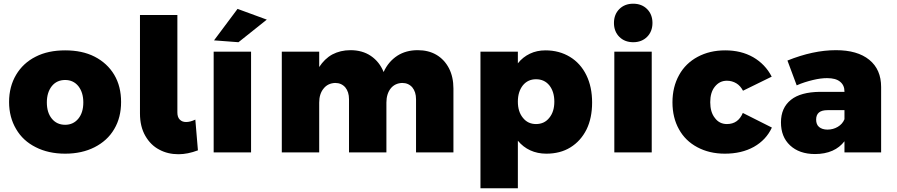

<svg xmlns="http://www.w3.org/2000/svg" viewBox="-20 -823 4845 1037"><path d="M491 -517C446 -540 393 -551 332 -551C271 -551 218 -540 173 -517C127 -494 92 -461 67 -419C42 -377 29 -328 29 -272C29 -217 42 -168 67 -126C92 -83 127 -51 173 -28C218 -5 271 7 332 7C393 7 446 -5 491 -28C536 -51 572 -83 597 -126C622 -168 634 -217 634 -272C634 -328 622 -377 597 -419C572 -461 536 -494 491 -517ZM260 -358C278 -380 302 -391 332 -391C361 -391 385 -380 403 -358C421 -335 430 -306 430 -270C430 -233 421 -204 403 -182C385 -160 361 -149 332 -149C302 -149 278 -160 260 -182C242 -204 233 -233 233 -270C233 -306 242 -335 260 -358Z M951 -177C942 -186 938 -199 938 -216V-742H736V-210C736 -162 746 -122 765 -89C784 -56 809 -31 840 -15C871 2 906 10 944 10C977 10 1012 3 1049 -11L1035 -177C1016 -168 1000 -164 985 -164C971 -164 960 -168 951 -177Z M1134 -544V0H1336V-544ZM1263 -775 1136 -605 1268 -595 1421 -717Z M2337 -527C2308 -544 2274 -552 2236 -552C2194 -552 2157 -542 2126 -522C2094 -501 2069 -472 2052 -434C2037 -471 2014 -500 1983 -521C1952 -542 1915 -552 1873 -552C1836 -552 1804 -544 1775 -529C1746 -513 1723 -490 1704 -461V-544H1502V0H1704V-269C1704 -300 1712 -326 1728 -345C1743 -364 1764 -374 1790 -375C1813 -375 1831 -367 1845 -351C1858 -335 1865 -314 1865 -287V0H2067V-269C2067 -300 2075 -326 2090 -345C2105 -364 2126 -374 2152 -375C2175 -375 2193 -367 2207 -351C2220 -335 2227 -314 2227 -287V0H2429V-345C2429 -386 2421 -423 2405 -454C2389 -485 2366 -510 2337 -527Z M3058 -516C3020 -539 2976 -551 2926 -551C2895 -551 2867 -545 2842 -533C2817 -521 2795 -504 2777 -481V-544H2575V194H2777V-63C2796 -40 2818 -23 2844 -11C2870 1 2899 7 2931 7C2980 7 3024 -4 3061 -27C3098 -50 3127 -82 3148 -124C3168 -165 3178 -214 3178 -269C3178 -325 3168 -374 3147 -417C3126 -460 3096 -493 3058 -516ZM2947 -187C2929 -164 2905 -153 2875 -153C2846 -153 2822 -164 2804 -187C2786 -209 2777 -238 2777 -274C2777 -310 2786 -339 2804 -362C2822 -384 2846 -395 2875 -395C2905 -395 2929 -384 2947 -362C2965 -339 2974 -310 2974 -274C2974 -238 2965 -209 2947 -187Z M3298 -544V0H3500V-544ZM3475 -774C3456 -793 3431 -803 3400 -803C3369 -803 3344 -793 3325 -774C3306 -755 3296 -730 3296 -699C3296 -668 3306 -643 3325 -624C3344 -605 3369 -595 3400 -595C3431 -595 3456 -605 3475 -624C3494 -643 3504 -668 3504 -699C3504 -730 3494 -755 3475 -774Z M3957 -373C3972 -364 3984 -350 3993 -333L4148 -409C4125 -454 4091 -489 4048 -514C4004 -539 3954 -551 3897 -551C3840 -551 3791 -539 3748 -516C3705 -493 3671 -460 3648 -418C3624 -375 3612 -326 3612 -270C3612 -215 3624 -166 3647 -125C3670 -83 3703 -51 3746 -28C3789 -5 3838 7 3895 7C3955 7 4007 -5 4052 -30C4096 -55 4128 -89 4149 -134L3992 -213C3975 -173 3947 -153 3906 -153C3879 -153 3857 -164 3841 -186C3824 -207 3816 -236 3816 -271C3816 -306 3824 -334 3841 -355C3858 -376 3879 -387 3906 -387C3925 -387 3942 -382 3957 -373Z M4675 -500C4632 -535 4572 -552 4495 -552C4412 -552 4325 -533 4233 -496L4283 -362C4312 -375 4342 -384 4371 -391C4400 -398 4425 -401 4447 -401C4478 -401 4501 -395 4517 -382C4533 -369 4541 -352 4541 -329V-327H4408C4339 -326 4287 -312 4252 -284C4216 -255 4198 -215 4198 -162C4198 -110 4214 -69 4247 -38C4280 -7 4325 9 4382 9C4417 9 4449 3 4476 -9C4503 -21 4524 -38 4541 -60V0H4739V-353C4739 -416 4718 -465 4675 -500ZM4505 -138C4488 -128 4470 -123 4449 -123C4430 -123 4415 -128 4404 -137C4393 -146 4388 -160 4388 -177C4388 -211 4408 -228 4449 -228H4541V-179C4534 -162 4522 -148 4505 -138Z"/></svg>

Font: Argentum Sans ExtraBold
Style: Regular
Weight: 800
Designer: Julieta Ulanovsky
Foundry: Julieta Ulanovsky
Version: Version 5.001;February 15, 2019;FontCreator 11.5.0.2425 64-b